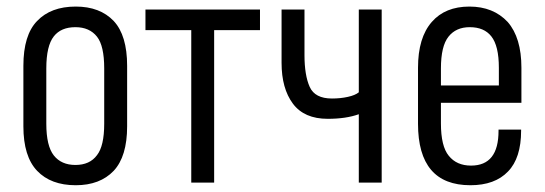

<svg xmlns="http://www.w3.org/2000/svg" viewBox="-20 -545 1625 573"><path d="M49.8 -168V-348.6Q49.8 -440.4 90.8 -482.4Q131.8 -525.4 206.1 -525.4Q278.3 -525.4 319.3 -482.4Q359.4 -439.5 359.4 -348.6V-168Q359.4 -78.1 319.3 -35.2Q278.3 7.8 206.1 7.8Q131.8 7.8 90.8 -35.2Q49.8 -78.1 49.8 -168ZM291 -175.8V-340.8Q291 -408.2 269.5 -435.5Q247.1 -463.9 205.1 -463.9Q162.1 -463.9 140.6 -436.5Q118.2 -408.2 118.2 -340.8V-175.8Q118.2 -109.4 140.6 -81.1Q163.1 -52.7 205.1 -52.7Q248 -52.7 269.5 -82Q291 -109.4 291 -175.8Z M414.1 -516.6H755.9V-455.1H619.1V0H550.8V-455.1H414.1Z M820.3 -516.6H888.7V-380.9Q888.7 -320.3 904.3 -285.6Q919.9 -251 970.7 -251Q996.1 -251 1018.1 -255.9Q1040 -260.7 1050.8 -269.5V-516.6H1119.1V0H1050.8V-204.1Q1012.7 -190.4 958 -190.4Q887.7 -190.4 854 -235.8Q820.3 -281.2 820.3 -357.4Z M1295.9 -238.3V-176.8Q1295.9 -108.4 1319.3 -80.1Q1342.8 -50.8 1385.7 -50.8Q1467.8 -50.8 1467.8 -154.3V-158.2H1535.2V-155.3Q1535.2 -73.2 1496.1 -33.2Q1457 7.8 1383.8 7.8Q1227.5 7.8 1227.5 -175.8V-342.8Q1227.5 -432.6 1268.6 -479.5Q1308.6 -525.4 1380.9 -525.4Q1452.1 -525.4 1495.1 -479.5Q1536.1 -432.6 1536.1 -342.8V-238.3ZM1295.9 -340.8V-290H1468.8V-342.8Q1468.8 -408.2 1446.3 -436.5Q1424.8 -463.9 1381.8 -463.9Q1340.8 -463.9 1318.4 -435.5Q1295.9 -407.2 1295.9 -340.8Z"/></svg>

Font: Dinish Condensed
Style: Regular
Weight: 400
Width: 3
Designer: Bert Driehuis
Foundry: Playbeing
Version: Version 3.006; git-39231f3c-release